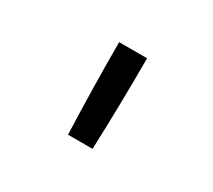

<svg xmlns="http://www.w3.org/2000/svg" viewBox="-74 -903 648 583"><g transform="rotate(30 250.0 -611.5)"><path d="M207 -451Q204 -531 202.5 -611Q201 -691 201 -772H299Q299 -691 297.5 -611Q296 -531 293 -451Z"/></g></svg>

Font: iosevka_custom_sans_ss08 Md
Style: Regular
Weight: 500
Designer: Belleve Invis
Foundry: Belleve Invis
Version: Version 10.3.0; ttfautohint (v1.8.3)